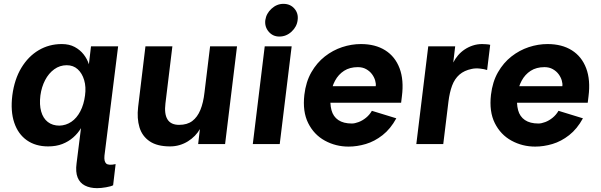

<svg xmlns="http://www.w3.org/2000/svg" viewBox="-20 -749 3125 998"><path d="M485 229Q448 229 421.5 215.5Q395 202 383.5 173.5Q372 145 378 100L401 -83Q385 -56 360.5 -34.5Q336 -13 304 -0.5Q272 12 230 12Q165 12 119.5 -20Q74 -52 54 -111.5Q34 -171 44 -253Q55 -337 91 -396.5Q127 -456 181 -488Q235 -520 301 -520Q340 -520 368 -505Q396 -490 414.5 -466.5Q433 -443 442 -415L453 -508H594L523 60Q520 90 532 101Q544 112 581 104L568 214Q557 220 531 224.5Q505 229 485 229ZM289 -96Q323 -97 351 -116Q379 -135 397.5 -170.5Q416 -206 422 -253Q428 -297 417.5 -332.5Q407 -368 384 -389Q361 -410 327 -410Q291 -410 262 -389Q233 -368 214.5 -332.5Q196 -297 190 -253Q184 -205 194 -169.5Q204 -134 228.5 -115Q253 -96 289 -96Z M1212 -508 1150 0H1010L1019 -78Q1009 -60 993 -43.5Q977 -27 957 -14.5Q937 -2 913.5 5Q890 12 864 12Q797 12 758 -14.5Q719 -41 705 -87Q691 -133 698 -193L736 -508H876L840 -212Q833 -157 850.5 -128.5Q868 -100 911 -100Q953 -100 979.5 -120Q1006 -140 1021.5 -177.5Q1037 -215 1043 -269L1072 -508Z M1432 -559Q1398 -559 1376.5 -584.5Q1355 -610 1359 -644Q1364 -679 1391.5 -704Q1419 -729 1453 -729Q1489 -729 1510.5 -704Q1532 -679 1527 -644Q1523 -610 1495.5 -584.5Q1468 -559 1432 -559ZM1294 0 1356 -508H1496L1434 0Z M1792 13Q1725 13 1668.5 -18Q1612 -49 1582 -109Q1552 -169 1562 -256Q1570 -324 1598.5 -373.5Q1627 -423 1668.5 -455.5Q1710 -488 1758.5 -504Q1807 -520 1856 -520Q1931 -520 1982.5 -487.5Q2034 -455 2057 -394Q2080 -333 2069 -248L2065 -215H1662L1672 -301H1933Q1935 -314 1930 -331Q1925 -348 1913.5 -363.5Q1902 -379 1883.5 -389.5Q1865 -400 1840 -400Q1798 -400 1768.5 -381Q1739 -362 1721.5 -329.5Q1704 -297 1699 -256Q1694 -210 1703 -176.5Q1712 -143 1738.5 -125Q1765 -107 1809 -107Q1824 -107 1844 -114.5Q1864 -122 1882.5 -137Q1901 -152 1913 -173L2040 -134Q2010 -79 1968.5 -46.5Q1927 -14 1881.5 -0.5Q1836 13 1792 13Z M2144 0 2206 -508H2346L2336 -424Q2346 -444 2361 -461.5Q2376 -479 2395.5 -492Q2415 -505 2438 -512.5Q2461 -520 2486 -520Q2494 -520 2508 -519Q2522 -518 2528 -516L2512 -385Q2498 -390 2475 -392.5Q2452 -395 2433 -391Q2393 -383 2368 -361Q2343 -339 2330 -304Q2317 -269 2311 -221L2284 0Z M2762 13Q2695 13 2638.5 -18Q2582 -49 2552 -109Q2522 -169 2532 -256Q2540 -324 2568.5 -373.5Q2597 -423 2638.5 -455.5Q2680 -488 2728.5 -504Q2777 -520 2826 -520Q2901 -520 2952.5 -487.5Q3004 -455 3027 -394Q3050 -333 3039 -248L3035 -215H2632L2642 -301H2903Q2905 -314 2900 -331Q2895 -348 2883.5 -363.5Q2872 -379 2853.5 -389.5Q2835 -400 2810 -400Q2768 -400 2738.5 -381Q2709 -362 2691.5 -329.5Q2674 -297 2669 -256Q2664 -210 2673 -176.5Q2682 -143 2708.5 -125Q2735 -107 2779 -107Q2794 -107 2814 -114.5Q2834 -122 2852.5 -137Q2871 -152 2883 -173L3010 -134Q2980 -79 2938.5 -46.5Q2897 -14 2851.5 -0.5Q2806 13 2762 13Z"/></svg>

Font: Inclusive Sans
Style: Bold Italic
Weight: 700
Italic angle: -7°
Designer: Olivia King
Foundry: Olivia King
Version: Version 2.004